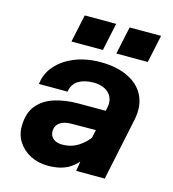

<svg xmlns="http://www.w3.org/2000/svg" viewBox="-116 -872 881 979"><g transform="rotate(15 325.0 -382.5)"><path d="M373 0 389 -100 443 -352Q450 -384 439 -408Q428 -432 403 -445Q378 -458 343 -458Q296 -458 264.5 -439.5Q233 -421 226 -379H75Q81 -435 118.5 -477.5Q156 -520 216 -544Q276 -568 350 -568Q437 -568 497 -538.5Q557 -509 582.5 -455.5Q608 -402 593 -329L524 0ZM226 12Q175 12 134 -9Q93 -30 69.5 -66Q46 -102 46 -147Q46 -218 80 -259Q114 -300 170.5 -317.5Q227 -335 295 -335H454L431 -227L288 -226Q248 -226 226 -209.5Q204 -193 204 -164Q204 -140 221.5 -125.5Q239 -111 270 -111Q315 -111 351.5 -133.5Q388 -156 419 -199L414 -94Q377 -37 334 -12.5Q291 12 226 12ZM416 -631 447 -777H613L582 -631ZM179 -631 210 -777H376L345 -631Z"/></g></svg>

Font: Azeret Mono Thin
Style: Bold Italic
Weight: 700
Italic angle: -12°
Version: Version 1.002